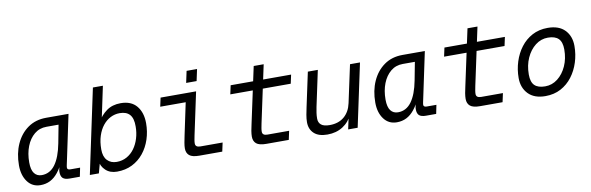

<svg xmlns="http://www.w3.org/2000/svg" viewBox="-49 -1145 4899 1592"><g transform="rotate(-10 2400.0 -349.5)"><path d="M192 12Q123 12 83 -42Q43 -96 43 -180Q43 -280 78.5 -359Q114 -438 179 -484Q244 -530 334 -530H522L442 -152Q438 -133 434.5 -117Q431 -101 431 -92Q431 -83 438 -78.5Q445 -74 458 -74H539L524 0H438Q399 0 381.5 -15.5Q364 -31 364 -68Q364 -79 367 -93Q370 -107 375 -123Q380 -139 386 -157H396Q371 -101 340.5 -63Q310 -25 273.5 -6.5Q237 12 192 12ZM216 -68Q285 -68 329.5 -128.5Q374 -189 396 -304L425 -456H323Q264 -456 221 -420.5Q178 -385 154.5 -325Q131 -265 131 -190Q131 -127 153.5 -97.5Q176 -68 216 -68Z M836 12Q777 12 740.5 -22.5Q704 -57 700 -102L716 -117L684 0H608L759 -710H843L780 -412L764 -416Q795 -472 843.5 -507Q892 -542 962 -542Q1051 -542 1096.5 -487Q1142 -432 1142 -342Q1142 -271 1121 -207Q1100 -143 1060 -93.5Q1020 -44 963.5 -16Q907 12 836 12ZM847 -68Q894 -68 932 -89Q970 -110 996.5 -146.5Q1023 -183 1037.5 -230.5Q1052 -278 1052 -330Q1053 -398 1025 -430Q997 -462 940 -462Q899 -462 862.5 -443.5Q826 -425 798 -390Q770 -355 754 -305Q738 -255 738 -192Q738 -131 768 -99.5Q798 -68 847 -68Z M1530 0Q1471 0 1446.5 -20.5Q1422 -41 1422 -80Q1422 -100 1427 -128Q1432 -156 1438 -184L1504 -496L1537 -456H1281L1297 -530H1596L1520 -173Q1516 -153 1513 -136.5Q1510 -120 1510 -106Q1510 -90 1520.5 -82Q1531 -74 1552 -74H1739L1723 0ZM1527 -613 1548 -711H1636L1615 -613Z M2094 0Q2035 0 2010.5 -20.5Q1986 -41 1986 -80Q1986 -100 1990.5 -128Q1995 -156 2002 -184L2103 -654H2187L2084 -173Q2080 -153 2077 -136.5Q2074 -120 2074 -106Q2074 -90 2084.5 -82Q2095 -74 2116 -74H2299L2283 0ZM1871 -456 1887 -530H2396L2380 -456Z M2607 12Q2533 12 2495 -23.5Q2457 -59 2457 -118Q2457 -147 2463 -180Q2469 -213 2475 -240L2537 -530H2621L2557 -230Q2552 -205 2548.5 -181.5Q2545 -158 2545 -133Q2545 -99 2567.5 -80.5Q2590 -62 2639 -62Q2714 -62 2761.5 -102.5Q2809 -143 2824 -214L2892 -530H2976L2863 0H2783L2811 -131L2822 -124Q2793 -59 2737.5 -23.5Q2682 12 2607 12Z M3192 12Q3123 12 3083 -42Q3043 -96 3043 -180Q3043 -280 3078.5 -359Q3114 -438 3179 -484Q3244 -530 3334 -530H3522L3442 -152Q3438 -133 3434.5 -117Q3431 -101 3431 -92Q3431 -83 3438 -78.5Q3445 -74 3458 -74H3539L3524 0H3438Q3399 0 3381.5 -15.5Q3364 -31 3364 -68Q3364 -79 3367 -93Q3370 -107 3375 -123Q3380 -139 3386 -157H3396Q3371 -101 3340.5 -63Q3310 -25 3273.5 -6.5Q3237 12 3192 12ZM3216 -68Q3285 -68 3329.5 -128.5Q3374 -189 3396 -304L3425 -456H3323Q3264 -456 3221 -420.5Q3178 -385 3154.5 -325Q3131 -265 3131 -190Q3131 -127 3153.5 -97.5Q3176 -68 3216 -68Z M3894 0Q3835 0 3810.5 -20.5Q3786 -41 3786 -80Q3786 -100 3790.5 -128Q3795 -156 3802 -184L3903 -654H3987L3884 -173Q3880 -153 3877 -136.5Q3874 -120 3874 -106Q3874 -90 3884.5 -82Q3895 -74 3916 -74H4099L4083 0ZM3671 -456 3687 -530H4196L4180 -456Z M4443 12Q4349 12 4299 -40Q4249 -92 4249 -174Q4249 -245 4270 -311Q4291 -377 4330.5 -429Q4370 -481 4427 -511.5Q4484 -542 4557 -542Q4652 -542 4701.5 -490.5Q4751 -439 4751 -356Q4751 -285 4730 -219Q4709 -153 4669.5 -101Q4630 -49 4573 -18.5Q4516 12 4443 12ZM4455 -68Q4513 -68 4560 -104.5Q4607 -141 4635 -203Q4663 -265 4663 -342Q4663 -405 4634 -433.5Q4605 -462 4545 -462Q4487 -462 4440 -425.5Q4393 -389 4365 -327Q4337 -265 4337 -188Q4337 -124 4366 -96Q4395 -68 4455 -68Z"/></g></svg>

Font: Geist Mono
Style: Italic
Weight: 400
Italic angle: -12°
Monospace: yes
Designer: Basement.studio, Andrés Briganti, Mateo Zaragoza
Foundry: Basement.studio, Vercel, Andrés Briganti, Guido Ferreyra, Mateo Zaragoza
Version: Version 1.500